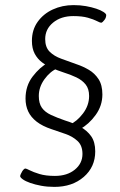

<svg xmlns="http://www.w3.org/2000/svg" viewBox="-20 -726 469 752"><path d="M293 -220 253 -238Q281 -250 305 -281.5Q329 -313 329 -350Q329 -378 315.5 -395Q302 -412 279 -423Q256 -434 227 -443Q206 -450 184.5 -459Q163 -468 145 -481.5Q127 -495 116 -515.5Q105 -536 105 -566Q105 -609 127.5 -640.5Q150 -672 187 -689Q224 -706 268 -706Q294 -706 316.5 -702Q339 -698 357 -692Q375 -686 385.5 -679Q396 -672 396 -667Q396 -663 394.5 -658Q393 -653 389.5 -648.5Q386 -644 382.5 -640.5Q379 -637 376 -637Q372 -637 359.5 -643.5Q347 -650 324.5 -656.5Q302 -663 267 -663Q219 -663 188 -637.5Q157 -612 157 -573Q157 -541 174.5 -523.5Q192 -506 220 -496Q248 -486 281 -474Q305 -466 328 -452.5Q351 -439 366 -416Q381 -393 381 -356Q381 -312 354.5 -275.5Q328 -239 293 -220ZM193 6Q165 6 141 1.5Q117 -3 98.5 -9.5Q80 -16 69.5 -23.5Q59 -31 59 -36Q59 -39 61.5 -44.5Q64 -50 67 -55Q70 -60 73.5 -63Q77 -66 79 -66Q83 -66 96.5 -59Q110 -52 134.5 -44.5Q159 -37 195 -37Q243 -37 273 -61.5Q303 -86 303 -123Q303 -156 283.5 -174Q264 -192 236 -201.5Q208 -211 182 -220Q146 -232 123.5 -249.5Q101 -267 90.5 -289.5Q80 -312 80 -340Q80 -390 108 -426.5Q136 -463 169 -481L204 -458Q176 -446 154 -415.5Q132 -385 132 -350Q132 -321 144 -304Q156 -287 179.5 -276Q203 -265 235 -254Q268 -244 294.5 -229.5Q321 -215 337 -192.5Q353 -170 353 -133Q353 -72 308 -33Q263 6 193 6Z"/></svg>

Font: Asap ExtraLight
Style: Italic
Weight: 250
Italic angle: -6°
Version: Version 3.001